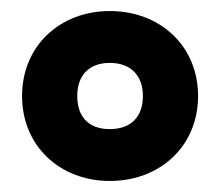

<svg xmlns="http://www.w3.org/2000/svg" viewBox="-20 -744 399 348"><path d="M179 -416C270 -416 339 -479 339 -570C339 -661 270 -724 179 -724C89 -724 20 -661 20 -570C20 -479 89 -416 179 -416ZM179 -510C141 -510 120 -532 120 -570C120 -607 141 -630 179 -630C217 -630 239 -607 239 -570C239 -532 217 -510 179 -510Z"/></svg>

Font: Noto Sans ExtraCondensed Black
Style: Italic
Weight: 900
Width: 2
Italic angle: -12°
Designer: Monotype Design Team
Foundry: Monotype Imaging Inc.
Version: Version 2.013